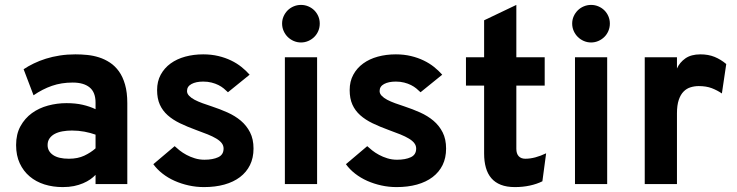

<svg xmlns="http://www.w3.org/2000/svg" viewBox="-20 -742 2973 774"><path d="M365.2 0V-37.1Q356.4 -27.8 344 -19Q331.5 -10.3 314.9 -3.2Q298.3 3.9 278.1 8.1Q257.8 12.2 232.9 12.2Q193.4 12.2 159.2 1.5Q125 -9.3 99.6 -30.8Q74.2 -52.2 59.6 -83.7Q44.9 -115.2 44.9 -157.2Q44.9 -201.2 62.5 -233.2Q80.1 -265.1 108.6 -285.9Q137.2 -306.6 173.6 -316.4Q210 -326.2 248 -326.2Q284.7 -326.2 313.2 -319.6Q341.8 -313 365.2 -301.8V-328.1Q365.2 -370.1 341.3 -389.6Q317.4 -409.2 272.9 -409.2Q227.5 -409.2 189.5 -396Q151.4 -382.8 115.2 -357.9L75.2 -462.9Q93.3 -475.1 116 -486.1Q138.7 -497.1 165 -505.4Q191.4 -513.7 221.4 -518.3Q251.5 -522.9 284.2 -522.9Q307.1 -522.9 331.5 -520.5Q356 -518.1 379.2 -510.7Q402.3 -503.4 423.1 -489.7Q443.8 -476.1 459.5 -454.3Q475.1 -432.6 484.1 -401.1Q493.2 -369.6 493.2 -326.2V0ZM257.8 -102.1Q293.5 -102.1 319.8 -114.5Q346.2 -127 365.2 -144V-199.2Q345.2 -206.5 320.6 -211.2Q295.9 -215.8 270 -215.8Q250 -215.8 232.2 -212.6Q214.4 -209.5 200.9 -202.4Q187.5 -195.3 179.7 -184.1Q171.9 -172.9 171.9 -157.2Q171.9 -132.3 193.8 -117.2Q215.8 -102.1 257.8 -102.1Z M898.9 -370.1Q891.6 -377.4 882.1 -385.3Q872.6 -393.1 860.4 -399.2Q848.1 -405.3 832.8 -409.2Q817.4 -413.1 799.3 -413.1Q770 -413.1 752 -403.3Q733.9 -393.6 733.9 -375Q733.9 -364.7 742.2 -356Q750.5 -347.2 764.4 -339.8Q778.3 -332.5 796.4 -325.9Q814.5 -319.3 834 -313Q866.7 -302.2 897.2 -288.6Q927.7 -274.9 950.9 -255.4Q974.1 -235.8 988 -208.5Q1002 -181.2 1002 -143.1Q1002 -105.5 987.8 -76.7Q973.6 -47.9 947.5 -28.1Q921.4 -8.3 884.5 2Q847.7 12.2 802.2 12.2Q771 12.2 741 5.6Q710.9 -1 684.1 -12.9Q657.2 -24.9 635.3 -42Q613.3 -59.1 598.1 -80.1L684.1 -152.8Q692.4 -145 704.3 -135.5Q716.3 -126 731.7 -117.7Q747.1 -109.4 765.4 -103.8Q783.7 -98.1 804.2 -98.1Q837.9 -98.1 859.6 -108.2Q881.3 -118.2 881.3 -143.1Q881.3 -155.3 873.8 -165Q866.2 -174.8 852.1 -183.3Q837.9 -191.9 817.4 -200.2Q796.9 -208.5 771 -217.8Q734.9 -231 705.6 -245.1Q676.3 -259.3 655.8 -277.6Q635.3 -295.9 624.3 -320.3Q613.3 -344.7 613.3 -378.9Q613.3 -414.1 627.9 -440.9Q642.6 -467.8 667.7 -486.1Q692.9 -504.4 726.8 -513.7Q760.7 -522.9 799.3 -522.9Q832 -522.9 860.4 -516.1Q888.7 -509.3 911.9 -498Q935.1 -486.8 953.6 -471.9Q972.2 -457 986.3 -440.9Z M1128.4 0V-511.2H1258.3V0ZM1193.4 -570.8Q1177.7 -570.8 1163.8 -576.9Q1149.9 -583 1139.6 -593.3Q1129.4 -603.5 1123.3 -617.4Q1117.2 -631.3 1117.2 -647Q1117.2 -662.6 1123.3 -676.3Q1129.4 -689.9 1139.6 -700.2Q1149.9 -710.4 1163.8 -716.3Q1177.7 -722.2 1193.4 -722.2Q1209 -722.2 1222.9 -716.3Q1236.8 -710.4 1247.1 -700.2Q1257.3 -689.9 1263.2 -676.3Q1269 -662.6 1269 -647Q1269 -631.3 1263.2 -617.4Q1257.3 -603.5 1247.1 -593.3Q1236.8 -583 1222.9 -576.9Q1209 -570.8 1193.4 -570.8Z M1675.3 -370.1Q1668 -377.4 1658.4 -385.3Q1648.9 -393.1 1636.7 -399.2Q1624.5 -405.3 1609.1 -409.2Q1593.8 -413.1 1575.7 -413.1Q1546.4 -413.1 1528.3 -403.3Q1510.3 -393.6 1510.3 -375Q1510.3 -364.7 1518.6 -356Q1526.9 -347.2 1540.8 -339.8Q1554.7 -332.5 1572.8 -325.9Q1590.8 -319.3 1610.4 -313Q1643.1 -302.2 1673.6 -288.6Q1704.1 -274.9 1727.3 -255.4Q1750.5 -235.8 1764.4 -208.5Q1778.3 -181.2 1778.3 -143.1Q1778.3 -105.5 1764.2 -76.7Q1750 -47.9 1723.9 -28.1Q1697.8 -8.3 1660.9 2Q1624 12.2 1578.6 12.2Q1547.4 12.2 1517.3 5.6Q1487.3 -1 1460.4 -12.9Q1433.6 -24.9 1411.6 -42Q1389.6 -59.1 1374.5 -80.1L1460.4 -152.8Q1468.8 -145 1480.7 -135.5Q1492.7 -126 1508.1 -117.7Q1523.4 -109.4 1541.7 -103.8Q1560.1 -98.1 1580.6 -98.1Q1614.3 -98.1 1636 -108.2Q1657.7 -118.2 1657.7 -143.1Q1657.7 -155.3 1650.1 -165Q1642.6 -174.8 1628.4 -183.3Q1614.3 -191.9 1593.8 -200.2Q1573.2 -208.5 1547.4 -217.8Q1511.2 -231 1481.9 -245.1Q1452.6 -259.3 1432.1 -277.6Q1411.6 -295.9 1400.6 -320.3Q1389.6 -344.7 1389.6 -378.9Q1389.6 -414.1 1404.3 -440.9Q1418.9 -467.8 1444.1 -486.1Q1469.2 -504.4 1503.2 -513.7Q1537.1 -522.9 1575.7 -522.9Q1608.4 -522.9 1636.7 -516.1Q1665 -509.3 1688.2 -498Q1711.4 -486.8 1730 -471.9Q1748.5 -457 1762.7 -440.9Z M2055.7 12.2Q2022.5 12.2 1999 2.9Q1975.6 -6.3 1960.7 -23.7Q1945.8 -41 1938.7 -66.2Q1931.6 -91.3 1931.6 -123V-397H1858.4V-511.2H1931.6V-660.2L2061.5 -722.2V-511.2H2175.8V-397H2061.5V-142.1Q2061.5 -122.6 2071 -112.3Q2080.6 -102.1 2097.7 -102.1Q2117.2 -102.1 2138.2 -107.7Q2159.2 -113.3 2181.6 -124L2166.5 -11.2Q2144 0 2115.7 6.1Q2087.4 12.2 2055.7 12.2Z M2297.9 0V-511.2H2427.7V0ZM2362.8 -570.8Q2347.2 -570.8 2333.3 -576.9Q2319.3 -583 2309.1 -593.3Q2298.8 -603.5 2292.7 -617.4Q2286.6 -631.3 2286.6 -647Q2286.6 -662.6 2292.7 -676.3Q2298.8 -689.9 2309.1 -700.2Q2319.3 -710.4 2333.3 -716.3Q2347.2 -722.2 2362.8 -722.2Q2378.4 -722.2 2392.3 -716.3Q2406.2 -710.4 2416.5 -700.2Q2426.8 -689.9 2432.6 -676.3Q2438.5 -662.6 2438.5 -647Q2438.5 -631.3 2432.6 -617.4Q2426.8 -603.5 2416.5 -593.3Q2406.2 -583 2392.3 -576.9Q2378.4 -570.8 2362.8 -570.8Z M2579.1 0V-511.2H2709V-465.8Q2719.7 -490.2 2742.9 -506.6Q2766.1 -522.9 2803.7 -522.9Q2835.4 -522.9 2860.6 -512.7Q2885.7 -502.4 2907.7 -483.9L2890.1 -365.2Q2871.6 -377.9 2849.4 -386.5Q2827.1 -395 2796.9 -395Q2779.8 -395 2763.9 -390.1Q2748 -385.3 2735.8 -373Q2723.6 -360.8 2716.3 -339.4Q2709 -317.9 2709 -285.2V0Z"/></svg>

Font: Overpass
Style: Bold
Weight: 700
Designer: Delve Withrington
Foundry: Delve Fonts
Version: Version 1.001